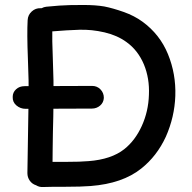

<svg xmlns="http://www.w3.org/2000/svg" viewBox="-20 -749 769 771"><path d="M83 -312 349 -313Q368 -313 382 -325Q396 -337 397 -356Q397 -376 383.5 -390Q370 -404 350 -404L79 -403Q58 -403 44.5 -390.5Q31 -378 31 -360Q30 -339 46 -325.5Q62 -312 83 -312ZM153 2Q177 1 244 1Q306 1 344 -2Q472 -12 547 -72Q610 -122 646 -200Q681 -279 684 -364Q687 -452 654.5 -531.5Q622 -611 552 -662Q519 -686 476.5 -701Q434 -716 399 -723Q364 -729 315 -729Q282 -729 260.5 -728.5Q239 -728 218 -726.5Q197 -725 166 -722Q156 -721 147 -716H143Q123 -717 107.5 -703Q92 -689 91 -668Q88 -613 92 -514Q96 -413 95 -367Q90 -86 90 -54Q90 -37 99.5 -23.5Q109 -10 125 -5Q138 3 153 2ZM191 -99Q191 -120 191.5 -152.5Q192 -185 192.5 -219.5Q193 -254 194 -282Q195 -335 195 -365Q196 -409 192 -518Q189 -594 190 -623Q250 -628 299 -629.5Q348 -631 400 -619Q451 -607 488 -580Q534 -547 558 -490Q581 -434 578 -368Q576 -302 549.5 -243.5Q523 -185 479 -150Q427 -109 336 -102Q303 -99 244 -99H191Z"/></svg>

Font: Balsamiq Sans
Style: Regular
Weight: 400
Designer: Michael Angeles
Foundry: Balsamiq SRL
Version: Version 1.020; ttfautohint (v1.8.4.7-5d5b);gftools[0.9.26]